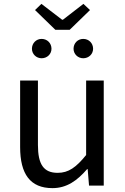

<svg xmlns="http://www.w3.org/2000/svg" viewBox="-20 -959 647 992"><path d="M251 13C325 13 379 -26 430 -85H433L440 0H516V-543H425V-158C373 -94 334 -66 278 -66C206 -66 176 -109 176 -210V-543H84V-199C84 -60 136 13 251 13ZM266 -805H340L445 -907L411 -939L305 -857H301L194 -939L161 -907ZM195 -658C224 -658 246 -680 246 -707C246 -736 224 -758 195 -758C167 -758 145 -736 145 -707C145 -680 167 -658 195 -658ZM410 -658C439 -658 461 -680 461 -707C461 -736 439 -758 410 -758C382 -758 360 -736 360 -707C360 -680 382 -658 410 -658Z"/></svg>

Font: Noto Sans CJK SC
Style: Regular
Weight: 400
Designer: Ryoko NISHIZUKA 西塚涼子 (kana, bopomofo & ideographs); Paul D. Hunt (Latin, Greek & Cyrillic); Sandoll Communications 산돌커뮤니
Foundry: Adobe
Version: Version 2.004;hotconv 1.0.118;makeotfexe 2.5.65603